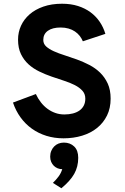

<svg xmlns="http://www.w3.org/2000/svg" viewBox="-20 -732 675 1033"><path d="M425.8 -509.8Q419.4 -525.4 408.7 -539.1Q397.9 -552.7 383.1 -562.7Q368.2 -572.8 348.9 -578.4Q329.6 -584 306.2 -584Q262.2 -584 237.5 -566.4Q212.9 -548.8 212.9 -517.1Q212.9 -496.1 228.5 -481.9Q244.1 -467.8 269.5 -456.3Q294.9 -444.8 327.4 -434.6Q359.9 -424.3 394 -411.9Q428.2 -399.4 460.7 -382.6Q493.2 -365.7 518.6 -341.1Q543.9 -316.4 559.6 -282.5Q575.2 -248.5 575.2 -201.2Q575.2 -149.9 555.7 -110.4Q536.1 -70.8 502.2 -43.5Q468.3 -16.1 421.9 -2Q375.5 12.2 321.8 12.2Q272.5 12.2 229.5 -1.2Q186.5 -14.6 151.6 -39.6Q116.7 -64.5 90.8 -100.1Q64.9 -135.7 49.8 -180.2L172.9 -226.1Q184.1 -201.7 200 -181.4Q215.8 -161.1 235.4 -146.7Q254.9 -132.3 277.6 -124.3Q300.3 -116.2 326.2 -116.2Q351.6 -116.2 372.3 -121.6Q393.1 -127 408 -137.7Q422.9 -148.4 430.9 -164.3Q439 -180.2 439 -201.2Q439 -226.6 423.3 -243.9Q407.7 -261.2 382.3 -274.2Q356.9 -287.1 324.5 -297.6Q292 -308.1 258.1 -319.8Q224.1 -331.5 191.7 -347.2Q159.2 -362.8 133.8 -385.7Q108.4 -408.7 92.8 -440.9Q77.1 -473.1 77.1 -519Q77.1 -558.6 93 -593.5Q108.9 -628.4 139.2 -654.8Q169.4 -681.2 213.4 -696.5Q257.3 -711.9 314 -711.9Q361.3 -711.9 399.7 -699.7Q438 -687.5 467.3 -665.8Q496.6 -644 516.6 -614.5Q536.6 -585 546.9 -549.8ZM264.6 252Q281.7 235.4 294.9 217.8Q308.1 200.2 314.9 178.2Q302.2 178.2 290.5 173.6Q278.8 168.9 269.8 160.2Q260.7 151.4 255.4 138.9Q250 126.5 250 110.8Q250 93.8 255.9 79.8Q261.7 65.9 271.5 55.9Q281.2 45.9 294.7 40.5Q308.1 35.2 323.7 35.2Q357.4 35.2 379.2 56.2Q400.9 77.1 400.9 117.2Q400.9 165 379.2 203.6Q357.4 242.2 310.1 280.8Z"/></svg>

Font: Overpass
Style: Bold
Weight: 700
Designer: Delve Withrington
Foundry: Delve Fonts
Version: Version 1.001